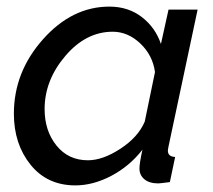

<svg xmlns="http://www.w3.org/2000/svg" viewBox="-20 -551 646 581"><path d="M22 -207Q22 -333 110 -432Q198 -531 311 -531Q368 -531 409 -499.5Q450 -468 467 -418L490 -522H578L490 -108Q488 -98 488 -95Q488 -77 510 -76L494 0Q464 4 459 4Q432 4 417 -8.5Q402 -21 402 -41Q402 -57 411 -98Q372 -48 317 -19Q262 10 208 10Q123 10 72.5 -52.5Q22 -115 22 -207ZM418 -183 449 -333Q442 -384 404.5 -419.5Q367 -455 321 -455Q240 -455 177.5 -381.5Q115 -308 115 -221Q115 -155 151 -110.5Q187 -66 246 -66Q291 -66 344.5 -101Q398 -136 418 -183Z"/></svg>

Font: Raleway-v4020 Medium
Style: Italic
Weight: 500
Italic angle: -12°
Designer: Matt McInerney, Pablo Impallari, Rodrigo Fuenzalida
Foundry: Matt McInerney, Pablo Impallari, Rodrigo Fuenzalida
Version: Version 4.020;PS 004.020;hotconv 1.0.88;makeotf.lib2.5.64775